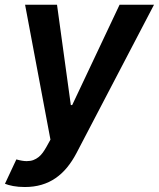

<svg xmlns="http://www.w3.org/2000/svg" viewBox="-35 -565 653 790"><path d="M32.3 90.9Q57.5 98 74.6 98Q90.2 98 102.1 93.6Q114 89.1 123.8 81.3Q133.5 73.5 141.3 62.7Q149.1 51.8 156.2 39.1L172.6 9.6L68.2 -545.5H199.6L256.4 -132.8H262.1L457 -545.5H598.7L279.5 65.3Q262.1 98.4 240.8 124.3Q219.5 150.2 193.4 168.1Q167.3 186.1 135.8 195.3Q104.4 204.5 67.1 204.5Q40.5 204.5 19.2 200.5Q-2.1 196.4 -14.6 191.1Z"/></svg>

Font: Inter P Semi Bold
Style: Italic
Weight: 600
Italic angle: 9.39999°
Designer: Rasmus Andersson
Foundry: rsms
Version: Version 3.018;git-588b23468